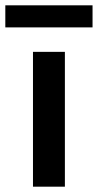

<svg xmlns="http://www.w3.org/2000/svg" viewBox="-54 -702 368 722"><path d="M190 0H70V-507H190ZM294 -599H-34V-682H294Z"/></svg>

Font: Hind Siliguri SemiBold
Style: Regular
Weight: 600
Designer: Jyotish Sonowal
Foundry: Indian Type Foundry
Version: Version 1.001;PS 1.0;hotconv 1.0.86;makeotf.lib2.5.63406; tt